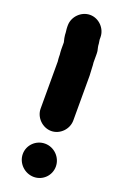

<svg xmlns="http://www.w3.org/2000/svg" viewBox="-158 -804 597 922"><g transform="rotate(20 140.5 -343.0)"><path d="M231 -251V-480C231 -494 229 -506 229 -518C229 -528 228 -537 227 -546V-581C227 -589 227 -597 226 -604C224 -614 220 -627 220 -639C219 -646 218 -653 217 -659V-671C217 -716 179 -755 134 -755C89 -755 50 -716 50 -671V-664C50 -650 53 -638 53 -624C54 -613 56 -603 59 -592C60 -589 60 -587 60 -586V-553C60 -544 61 -534 62 -525V-518C62 -509 63 -500 64 -491V-251C64 -206 103 -167 148 -167C193 -167 231 -206 231 -251ZM58 -17C58 30 98 69 145 69C191 69 228 32 228 -14C228 -61 189 -100 142 -100C96 -100 58 -63 58 -17Z"/></g></svg>

Font: Blanket
Style: Blk
Weight: 900
Foundry: Cannot Into Space Fonts
Version: Version 0.9